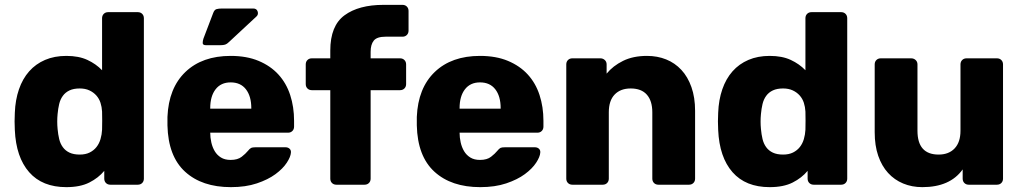

<svg xmlns="http://www.w3.org/2000/svg" viewBox="-20 -760 4206 790"><path d="M253 10Q154 10 100 -51.5Q46 -113 41 -225Q40 -245 40 -260.5Q40 -276 41 -296Q43 -349 58 -392.5Q73 -436 100 -466.5Q127 -497 165.5 -513.5Q204 -530 253 -530Q304 -530 339.5 -513.5Q375 -497 400 -471V-685Q400 -696 407 -703Q414 -710 425 -710H547Q558 -710 565 -703Q572 -696 572 -685V-25Q572 -14 565 -7Q558 0 547 0H434Q423 0 416 -7Q409 -14 409 -25V-57Q385 -28 347.5 -9Q310 10 253 10ZM308 -124Q332 -124 349 -132.5Q366 -141 377 -155Q388 -169 393.5 -187.5Q399 -206 400 -226Q401 -264 400 -301Q399 -320 393.5 -337Q388 -354 376.5 -367Q365 -380 348 -388Q331 -396 308 -396Q283 -396 266 -388Q249 -380 238.5 -365.5Q228 -351 223.5 -332Q219 -313 217 -291Q214 -260 217 -229Q219 -207 223.5 -188Q228 -169 238.5 -154.5Q249 -140 266 -132Q283 -124 308 -124Z M930 10Q811 10 741.5 -53.5Q672 -117 669 -244V-279Q674 -398 743 -464Q812 -530 929 -530Q995 -530 1044 -509.5Q1093 -489 1125.5 -453.5Q1158 -418 1174 -369Q1190 -320 1190 -263V-239Q1190 -228 1183 -221Q1176 -214 1165 -214H845Q845 -194 849.5 -174Q854 -154 863.5 -138Q873 -122 889 -112Q905 -102 929 -102Q958 -102 974.5 -115Q991 -128 999 -138Q1008 -149 1013.5 -151.5Q1019 -154 1031 -154H1155Q1165 -154 1171.5 -148Q1178 -142 1177 -132Q1176 -115 1160 -90.5Q1144 -66 1113.5 -43.5Q1083 -21 1037 -5.5Q991 10 930 10ZM845 -313H1014V-315Q1014 -364 992 -392.5Q970 -421 929 -421Q889 -421 867 -392.5Q845 -364 845 -315ZM828 -574Q814 -574 814 -583Q814 -592 817 -601L857 -706Q862 -720 871 -722.5Q880 -725 894 -725H1022Q1036 -725 1040 -713Q1044 -701 1036 -693L922 -587Q914 -579 906.5 -576.5Q899 -574 885 -574Z M1364 0Q1353 0 1346 -7Q1339 -14 1339 -25V-389H1263Q1252 -389 1245 -396Q1238 -403 1238 -414V-495Q1238 -506 1245 -513Q1252 -520 1263 -520H1339V-552Q1339 -654 1397.5 -697Q1456 -740 1558 -740H1636Q1647 -740 1654 -733Q1661 -726 1661 -715V-634Q1661 -623 1654 -616Q1647 -609 1636 -609H1566Q1531 -609 1518 -593Q1505 -577 1505 -547V-520H1626Q1637 -520 1644 -513Q1651 -506 1651 -495V-414Q1651 -403 1644 -396Q1637 -389 1626 -389H1505V-25Q1505 -14 1498 -7Q1491 0 1480 0Z M1956 10Q1837 10 1767.5 -53.5Q1698 -117 1695 -244V-279Q1700 -398 1769 -464Q1838 -530 1955 -530Q2021 -530 2070 -509.5Q2119 -489 2151.5 -453.5Q2184 -418 2200 -369Q2216 -320 2216 -263V-239Q2216 -228 2209 -221Q2202 -214 2191 -214H1871Q1871 -194 1875.5 -174Q1880 -154 1889.5 -138Q1899 -122 1915 -112Q1931 -102 1955 -102Q1984 -102 2000.5 -115Q2017 -128 2025 -138Q2034 -149 2039.5 -151.5Q2045 -154 2057 -154H2181Q2191 -154 2197.5 -148Q2204 -142 2203 -132Q2202 -115 2186 -90.5Q2170 -66 2139.5 -43.5Q2109 -21 2063 -5.5Q2017 10 1956 10ZM1871 -313H2040V-315Q2040 -364 2018 -392.5Q1996 -421 1955 -421Q1915 -421 1893 -392.5Q1871 -364 1871 -315Z M2335 0Q2324 0 2317 -7Q2310 -14 2310 -25V-495Q2310 -506 2317 -513Q2324 -520 2335 -520H2450Q2461 -520 2468.5 -513Q2476 -506 2476 -495V-457Q2502 -489 2543.5 -509.5Q2585 -530 2642 -530Q2685 -530 2721 -515.5Q2757 -501 2783.5 -472.5Q2810 -444 2825 -401.5Q2840 -359 2840 -304V-25Q2840 -14 2833 -7Q2826 0 2815 0H2689Q2678 0 2671 -7Q2664 -14 2664 -25V-298Q2664 -345 2641.5 -370.5Q2619 -396 2575 -396Q2533 -396 2509 -371Q2485 -346 2485 -298V-25Q2485 -14 2478 -7Q2471 0 2460 0Z M3147 10Q3048 10 2994 -51.5Q2940 -113 2935 -225Q2934 -245 2934 -260.5Q2934 -276 2935 -296Q2937 -349 2952 -392.5Q2967 -436 2994 -466.5Q3021 -497 3059.5 -513.5Q3098 -530 3147 -530Q3198 -530 3233.5 -513.5Q3269 -497 3294 -471V-685Q3294 -696 3301 -703Q3308 -710 3319 -710H3441Q3452 -710 3459 -703Q3466 -696 3466 -685V-25Q3466 -14 3459 -7Q3452 0 3441 0H3328Q3317 0 3310 -7Q3303 -14 3303 -25V-57Q3279 -28 3241.5 -9Q3204 10 3147 10ZM3202 -124Q3226 -124 3243 -132.5Q3260 -141 3271 -155Q3282 -169 3287.5 -187.5Q3293 -206 3294 -226Q3295 -264 3294 -301Q3293 -320 3287.5 -337Q3282 -354 3270.5 -367Q3259 -380 3242 -388Q3225 -396 3202 -396Q3177 -396 3160 -388Q3143 -380 3132.5 -365.5Q3122 -351 3117.5 -332Q3113 -313 3111 -291Q3108 -260 3111 -229Q3113 -207 3117.5 -188Q3122 -169 3132.5 -154.5Q3143 -140 3160 -132Q3177 -124 3202 -124Z M3775 10Q3732 10 3696 -5Q3660 -20 3634 -48.5Q3608 -77 3593.5 -119Q3579 -161 3579 -216V-495Q3579 -506 3586 -513Q3593 -520 3604 -520H3729Q3740 -520 3747.5 -513Q3755 -506 3755 -495V-222Q3755 -124 3842 -124Q3884 -124 3908 -149.5Q3932 -175 3932 -222V-495Q3932 -506 3939 -513Q3946 -520 3957 -520H4082Q4093 -520 4100 -513Q4107 -506 4107 -495V-25Q4107 -14 4100 -7Q4093 0 4082 0H3966Q3955 0 3948 -7Q3941 -14 3941 -25V-63Q3889 10 3775 10Z"/></svg>

Font: Fz Rubik
Style: Bold
Weight: 700
Designer: Hubert and Fischer
Foundry: Hubert and Fischer
Version: Vit hóa bi FontZin.com